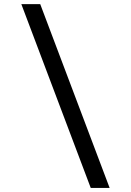

<svg xmlns="http://www.w3.org/2000/svg" viewBox="-20 -780 640 938"><path d="M515.6 138.1 176.5 -759.9H84.2L423.3 138.1Z"/></svg>

Font: Margiela Mono Medium
Style: Regular
Weight: 500
Designer: Mike Abbink, Paul van der Laan, Pieter van Rosmalen
Foundry: Bold Monday
Version: Version 2.003 2021